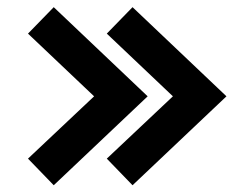

<svg xmlns="http://www.w3.org/2000/svg" viewBox="-20 -622 677 546"><path d="M132.8 -95.2 399.9 -348.1 132.8 -601.6 59.6 -526.4 247.6 -348.1 59.6 -170.9ZM356.9 -95.2 624 -348.1 356.9 -601.6 283.7 -526.4 471.7 -348.1 283.7 -170.9Z"/></svg>

Font: Estedad-VF-FD Black
Style: Regular
Weight: 900
Designer: Amin Abedi
Version: Version 4.000